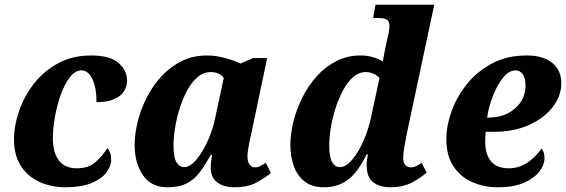

<svg xmlns="http://www.w3.org/2000/svg" viewBox="-20 -780 2388 810"><path d="M257 10Q196 10 146.5 -12.5Q97 -35 68 -80Q39 -125 39 -193Q39 -249 60 -310.5Q81 -372 122 -425.5Q163 -479 224 -512.5Q285 -546 364 -546Q444 -546 480 -514.5Q516 -483 516 -439Q516 -417 504 -396.5Q492 -376 463.5 -362.5Q435 -349 387 -349Q388 -404 371 -443.5Q354 -483 323 -483Q297 -483 275 -454.5Q253 -426 237 -382Q221 -338 212 -288.5Q203 -239 203 -197Q203 -136 228.5 -103Q254 -70 304 -70Q354 -70 383.5 -96.5Q413 -123 433 -155Q440 -148 444.5 -135.5Q449 -123 449 -106Q449 -79 428.5 -52Q408 -25 365.5 -7.5Q323 10 257 10Z M685 10Q618 10 583 -41Q548 -92 548 -168Q548 -215 561 -267Q574 -319 599 -368.5Q624 -418 661 -458Q698 -498 746 -522Q794 -546 854 -546Q891 -546 932 -534.5Q973 -523 994 -512L1048 -535H1107L1042 -225Q1039 -214 1035 -194.5Q1031 -175 1027.5 -154.5Q1024 -134 1024 -120Q1024 -97 1033 -85.5Q1042 -74 1056 -74Q1069 -74 1078.5 -79.5Q1088 -85 1101 -93L1123 -50Q1098 -30 1062 -10Q1026 10 968 10Q924 10 896.5 -10.5Q869 -31 869 -73Q869 -96 875 -127H869Q846 -84 822.5 -53Q799 -22 767 -6Q735 10 685 10ZM757 -75Q782 -75 808.5 -106.5Q835 -138 857 -187Q879 -236 889 -288L924 -451Q915 -464 900.5 -470Q886 -476 870 -476Q839 -476 814 -455Q789 -434 770 -399Q751 -364 738 -322.5Q725 -281 718.5 -240Q712 -199 712 -167Q712 -114 725 -94.5Q738 -75 757 -75Z M1347 10Q1296 10 1265 -14.5Q1234 -39 1219.5 -79.5Q1205 -120 1205 -168Q1205 -215 1218 -267Q1231 -319 1255.5 -368.5Q1280 -418 1316 -458Q1352 -498 1398.5 -522Q1445 -546 1501 -546Q1528 -546 1552.5 -539Q1577 -532 1595 -521Q1597 -534 1601 -554Q1605 -574 1607 -583L1615 -621Q1619 -636 1621 -648.5Q1623 -661 1623 -673Q1623 -688 1613.5 -696Q1604 -704 1574 -704H1554L1564 -760H1812L1696 -215Q1691 -189 1686 -160.5Q1681 -132 1681 -115Q1681 -94 1690 -84Q1699 -74 1713 -74Q1726 -74 1738.5 -80.5Q1751 -87 1759 -93L1780 -52Q1754 -29 1717 -9.5Q1680 10 1625 10Q1582 10 1554.5 -11Q1527 -32 1527 -82Q1527 -95 1528.5 -107.5Q1530 -120 1532 -129H1527Q1489 -52 1447 -21Q1405 10 1347 10ZM1414 -75Q1439 -75 1465.5 -106Q1492 -137 1513.5 -186Q1535 -235 1546 -288L1581 -451Q1571 -463 1554.5 -469.5Q1538 -476 1524 -476Q1494 -476 1470 -455Q1446 -434 1427 -398.5Q1408 -363 1395 -322Q1382 -281 1375.5 -240Q1369 -199 1369 -167Q1369 -115 1381.5 -95Q1394 -75 1414 -75Z M2080 10Q2021 10 1971.5 -12Q1922 -34 1892.5 -79Q1863 -124 1863 -193Q1863 -249 1885 -310.5Q1907 -372 1950 -425.5Q1993 -479 2056 -512.5Q2119 -546 2202 -546Q2271 -546 2309.5 -515Q2348 -484 2348 -429Q2348 -375 2311.5 -328Q2275 -281 2211 -252.5Q2147 -224 2065 -224H2029Q2028 -214 2027.5 -203.5Q2027 -193 2027 -183Q2027 -129 2051.5 -99.5Q2076 -70 2126 -70Q2172 -70 2208 -96Q2244 -122 2264 -153Q2277 -141 2277 -112Q2277 -85 2256 -57Q2235 -29 2191.5 -9.5Q2148 10 2080 10ZM2043 -284Q2086 -284 2120.5 -301Q2155 -318 2176 -348.5Q2197 -379 2197 -421Q2197 -449 2186 -466Q2175 -483 2155 -483Q2127 -483 2102.5 -452.5Q2078 -422 2060 -376.5Q2042 -331 2035 -284Z"/></svg>

Font: Noto Serif SemiCondensed ExtraBold
Style: Italic
Weight: 800
Width: 4
Italic angle: -12°
Designer: Monotype Design Team
Foundry: Monotype Imaging Inc.
Version: Version 2.014; ttfautohint (v1.8.4.7-5d5b)